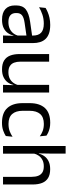

<svg xmlns="http://www.w3.org/2000/svg" viewBox="639 -1341 714 2032"><g transform="rotate(90 996.0 -325.0)"><path d="M355.5 0 359 -118.5 356 -131V-286.5L356.5 -315Q356.5 -374.5 326.2 -403Q296 -431.5 230.5 -431.5Q178 -431.5 134.2 -416.5Q90.5 -401.5 56.5 -381.5L64 -450.5Q83 -462 109.2 -473.2Q135.5 -484.5 169.2 -492Q203 -499.5 243.5 -499.5Q296 -499.5 332.8 -486.8Q369.5 -474 392.2 -450Q415 -426 425.5 -392Q436 -358 436 -316V0ZM187.5 10.5Q115 10.5 76.2 -24.8Q37.5 -60 37.5 -125.5V-140Q37.5 -207.5 79.2 -240.8Q121 -274 212 -287L366.5 -309L371 -250L222 -228.5Q166 -220.5 142 -201.2Q118 -182 118 -144.5V-136.5Q118 -98 141.8 -77.5Q165.5 -57 213 -57Q255 -57 285 -71.5Q315 -86 333.5 -110.5Q352 -135 358.5 -165L371 -110H355.5Q348.5 -78 329.2 -50.5Q310 -23 275.5 -6.2Q241 10.5 187.5 10.5Z M632.5 -488V-184.5Q632.5 -146 643.2 -117.2Q654 -88.5 678.5 -72.8Q703 -57 744.5 -57Q783.5 -57 811.5 -71.2Q839.5 -85.5 857.2 -110.5Q875 -135.5 881.5 -167L896 -109.5H878.5Q871 -76.5 851 -49.2Q831 -22 797.2 -5.8Q763.5 10.5 714 10.5Q656.5 10.5 620.8 -11.2Q585 -33 568.5 -74.8Q552 -116.5 552 -175.5V-488ZM959 -488V0H878L881.5 -117L878 -122V-488Z M1279 11Q1174 11 1122.8 -45.8Q1071.5 -102.5 1071.5 -206.5V-282.5Q1071.5 -387 1123 -443.2Q1174.5 -499.5 1279 -499.5Q1310 -499.5 1335.5 -493.8Q1361 -488 1381.2 -478.8Q1401.5 -469.5 1415.5 -459.5L1422.5 -389Q1399 -407 1366.8 -419.5Q1334.5 -432 1291 -432Q1221 -432 1186.8 -393.2Q1152.5 -354.5 1152.5 -280.5V-208.5Q1152.5 -136 1186.8 -97Q1221 -58 1291 -58Q1336 -58 1368.8 -70.5Q1401.5 -83 1427 -101L1419.5 -29.5Q1397.5 -14.5 1362 -1.8Q1326.5 11 1279 11Z M1851.5 0V-303.5Q1851.5 -343 1840.8 -371.5Q1830 -400 1805.8 -415.8Q1781.5 -431.5 1739.5 -431.5Q1701 -431.5 1673 -417Q1645 -402.5 1627.8 -377.8Q1610.5 -353 1603.5 -321.5L1585.5 -379H1606.5Q1614 -412 1634 -439.2Q1654 -466.5 1687.8 -482.8Q1721.5 -499 1770 -499Q1828 -499 1863.8 -477Q1899.5 -455 1916 -413.8Q1932.5 -372.5 1932.5 -312.5V0ZM1525 0V-662.5H1605.5V-503.5L1603 -363.5L1606 -357V0Z"/></g></svg>

Font: Anek Bangla Medium
Style: Regular
Weight: 400
Version: Version 1.003